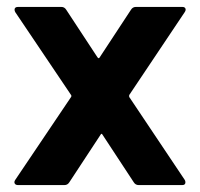

<svg xmlns="http://www.w3.org/2000/svg" viewBox="-20 -534 578 554"><path d="M24 -15 185 -254Q187 -257 185 -260L24 -499Q22 -503 22 -506Q22 -514 32 -514H157Q166 -514 171 -506L261 -369Q265 -363 268 -369L358 -506Q363 -514 372 -514H506Q513 -514 515 -509.5Q517 -505 513 -499L353 -260Q352 -257 353 -254L513 -15Q515 -12 515 -8Q515 0 506 0H380Q371 0 366 -8L276 -145Q273 -151 270 -145L180 -8Q175 0 166 0H32Q25 0 22.5 -4.5Q20 -9 24 -15Z"/></svg>

Font: UMi
Style: Bold
Weight: 700
Designer: Peter Middis
Foundry: We Are UMi
Version: Version 1.0